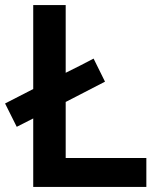

<svg xmlns="http://www.w3.org/2000/svg" viewBox="-36 -725 603 757"><path d="M223 -438V-705H95V-374L-16 -317L30 -225L95 -258V12H541V-102H223V-323L378 -403L333 -494Q308 -481 280 -466.5Q252 -452 223 -438Z"/></svg>

Font: Repo DemiBold
Style: Regular
Weight: 600
Designer: Stefan Peev
Foundry: Context Ltd
Version: Version 1.502